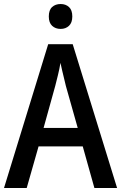

<svg xmlns="http://www.w3.org/2000/svg" viewBox="-20 -936 604 956"><path d="M450 0 392 -207H172L113 0H0L220 -716H342L563 0ZM308 -508Q305 -523 299.5 -543.5Q294 -564 289.5 -585Q285 -606 281 -623Q276 -592 268.5 -562Q261 -532 255 -508L197 -299H367ZM282 -916Q307 -916 323.5 -901Q340 -886 340 -854Q340 -823 323.5 -807.5Q307 -792 282 -792Q256 -792 239.5 -807.5Q223 -823 223 -854Q223 -886 239.5 -901Q256 -916 282 -916Z"/></svg>

Font: Noto Sans Display SemiCondensed Medium
Style: Regular
Weight: 500
Width: 4
Designer: Monotype Design Team
Foundry: Monotype Imaging Inc.
Version: Version 2.003